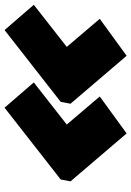

<svg xmlns="http://www.w3.org/2000/svg" viewBox="110 -738 562 821"><g transform="rotate(-90 390.5 -327.0)"><path d="M26 -306 34 -348 341 -588 449 -463 269 -322 389 -181 231 -66ZM358 -306 366 -348 673 -588 781 -463 601 -322 721 -181 563 -66Z"/></g></svg>

Font: Prompt Black
Style: Italic
Weight: 900
Italic angle: -12°
Designer: Katatrad Team
Foundry: CadsonDemak
Version: Version 1.001